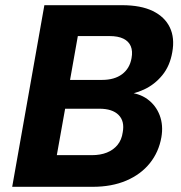

<svg xmlns="http://www.w3.org/2000/svg" viewBox="-20 -720 698 740"><path d="M27 0 151 -700H450Q523 -700 569 -677.5Q615 -655 634.5 -614.5Q654 -574 644 -519Q635 -466 605.5 -430Q576 -394 535 -375Q494 -356 448 -352L466 -364Q515 -362 548 -338Q581 -314 595.5 -275.5Q610 -237 602 -191Q592 -134 557.5 -91Q523 -48 467 -24Q411 0 337 0ZM199 -122H334Q367 -122 392 -132Q417 -142 433 -161.5Q449 -181 453 -210Q461 -253 437 -277Q413 -301 363 -301H231ZM250 -412H373Q421 -412 450.5 -434Q480 -456 487 -496Q492 -523 484 -542Q476 -561 455.5 -571Q435 -581 402 -581H280Z"/></svg>

Font: DM Sans 9pt Black
Style: Italic
Weight: 900
Italic angle: -10°
Version: Version 4.004;gftools[0.9.30]